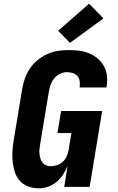

<svg xmlns="http://www.w3.org/2000/svg" viewBox="-20 -1015 640 1043"><path d="M190 8Q160 8 133.5 -2Q107 -12 88.5 -32Q70 -52 61 -79Q52 -106 49 -134Q46 -162 47.5 -191.5Q49 -221 54 -251L101 -534Q106 -563 116 -591Q126 -619 143.5 -644.5Q161 -670 185.5 -689.5Q210 -709 237.5 -721.5Q265 -734 294.5 -738.5Q324 -743 353 -743Q382 -743 410 -739.5Q438 -736 463.5 -725.5Q489 -715 509.5 -698Q530 -681 543.5 -657.5Q557 -634 560.5 -606Q564 -578 560 -549L558 -540H412L413 -544Q415 -560 412.5 -576Q410 -592 399.5 -603Q389 -614 374 -618.5Q359 -623 343 -623Q324 -623 305 -613.5Q286 -604 273.5 -588Q261 -572 254.5 -553Q248 -534 245 -515L198 -231Q196 -218 194.5 -205Q193 -192 194.5 -179Q196 -166 199.5 -154Q203 -142 210.5 -132Q218 -122 229.5 -117Q241 -112 254 -112Q271 -112 289 -117.5Q307 -123 321 -136Q335 -149 342.5 -166Q350 -183 353 -201L368 -292H292L312 -412H535L467 0H329L347 -113Q337 -89 322.5 -66.5Q308 -44 287 -26.5Q266 -9 240.5 -0.5Q215 8 190 8ZM360 -782 296 -848 464 -995 542 -915Z"/></svg>

Font: Iosevka Heavy Extended
Style: Italic
Weight: 900
Width: 7
Italic angle: -9°
Monospace: yes
Designer: Belleve Invis
Foundry: Belleve Invis
Version: Version 32.5.0; ttfautohint (v1.8.4)